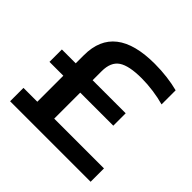

<svg xmlns="http://www.w3.org/2000/svg" viewBox="-184 -934 1117 1117"><g transform="rotate(45 375.0 -375.0)"><path d="M42.5 0V-110H156.5V-324H42.5V-426H156.5V-493.5Q156.5 -749.5 484 -749.5Q537.5 -749.5 587.2 -743.2Q637 -737 678.5 -726V-610Q637 -622 586.8 -629Q536.5 -636 489.5 -636Q386 -636 340.8 -605.8Q295.5 -575.5 295.5 -500.5V-426H567.5V-324H295.5V-110H705V0Z"/></g></svg>

Font: Encode Sans Exp SmBold
Style: Regular
Weight: 600
Width: 7
Designer: Multiple Designers
Foundry: Impallari Type
Version: Version 3.002; ttfautohint (v1.8.3) -l 8 -r 50 -G 200 -x 14 